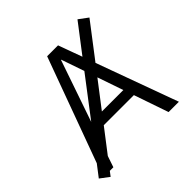

<svg xmlns="http://www.w3.org/2000/svg" viewBox="-201 -925 1119 1119"><g transform="rotate(-45 358.5 -365.0)"><path d="M30.3 -13.7 85 -85 321.3 -730.5H411.1L464.8 -583L598.6 -757.8L655.3 -715.8L493.2 -503.9L676.8 0H591.8L518.6 -212.9H270.5L160.2 -69.3L136.7 0H107.4L85.9 28.3ZM232.4 -278.3 414.1 -516.6 365.2 -658.2H363.3ZM319.3 -277.3H496.1L441.4 -436.5Z"/></g></svg>

Font: GenEi M Gothic v2 Regular
Style: Regular
Weight: 400
Version: Version 2.0